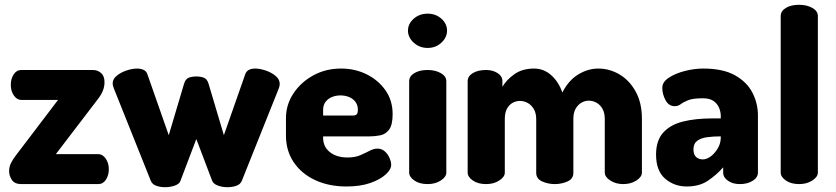

<svg xmlns="http://www.w3.org/2000/svg" viewBox="-20 -768 3486 801"><path d="M69 0Q41 0 29.5 -17.5Q18 -35 18 -54Q18 -73 26.5 -89Q35 -105 45 -118L222 -351H69Q51 -351 38 -369.5Q25 -388 25 -414Q25 -439 37 -457.5Q49 -476 69 -476H368Q387 -476 401.5 -463.5Q416 -451 416 -425Q416 -391 391 -358L213 -125H390Q408 -125 421 -106.5Q434 -88 434 -62Q434 -37 422 -18.5Q410 0 390 0Z M668 13Q649 13 632 7Q615 1 609 -14L455 -399Q452 -407 451 -411.5Q450 -416 450 -420Q450 -438 467 -452Q484 -466 508 -474Q532 -482 552 -482Q567 -482 579 -476.5Q591 -471 595 -458L684 -204L748 -419Q754 -439 768 -444Q782 -449 799 -449Q816 -449 830 -444Q844 -439 850 -419L914 -204L1003 -458Q1011 -482 1045 -482Q1064 -482 1088 -474Q1112 -466 1129.5 -451.5Q1147 -437 1147 -418Q1147 -414 1146 -409Q1145 -404 1143 -399L989 -14Q983 1 966 7Q949 13 929 13Q907 13 888.5 6Q870 -1 865 -14L799 -188L733 -14Q729 -1 710 6Q691 13 668 13Z M1426 10Q1352 10 1295 -16.5Q1238 -43 1205.5 -91Q1173 -139 1173 -202V-275Q1173 -331 1204 -378Q1235 -425 1287 -453.5Q1339 -482 1403 -482Q1461 -482 1509.5 -458Q1558 -434 1588 -391.5Q1618 -349 1618 -292Q1618 -247 1603.5 -227.5Q1589 -208 1566.5 -203.5Q1544 -199 1521 -199H1328V-193Q1328 -156 1356 -133.5Q1384 -111 1430 -111Q1461 -111 1483 -120.5Q1505 -130 1522 -139Q1539 -148 1555 -148Q1573 -148 1586 -136Q1599 -124 1605.5 -108Q1612 -92 1612 -80Q1612 -61 1589 -40Q1566 -19 1524.5 -4.5Q1483 10 1426 10ZM1328 -286H1452Q1463 -286 1468 -291Q1473 -296 1473 -310Q1473 -330 1462.5 -343.5Q1452 -357 1435.5 -363.5Q1419 -370 1400 -370Q1382 -370 1365.5 -363.5Q1349 -357 1338.5 -343.5Q1328 -330 1328 -310Z M1764 0Q1730 0 1708.5 -15Q1687 -30 1687 -48V-429Q1687 -450 1708.5 -463Q1730 -476 1764 -476Q1796 -476 1819 -463Q1842 -450 1842 -429V-48Q1842 -30 1819 -15Q1796 0 1764 0ZM1764 -568Q1730 -568 1706 -590Q1682 -612 1682 -640Q1682 -669 1706 -690Q1730 -711 1764 -711Q1798 -711 1821.5 -690Q1845 -669 1845 -640Q1845 -612 1821.5 -590Q1798 -568 1764 -568Z M2008 0Q1974 0 1952.5 -15Q1931 -30 1931 -48V-429Q1931 -450 1952.5 -463Q1974 -476 2008 -476Q2036 -476 2056 -463Q2076 -450 2076 -429V-406Q2093 -435 2126 -458.5Q2159 -482 2208 -482Q2249 -482 2280 -454Q2311 -426 2326 -382Q2352 -433 2392.5 -457.5Q2433 -482 2476 -482Q2523 -482 2564.5 -457.5Q2606 -433 2632 -386Q2658 -339 2658 -272V-48Q2658 -30 2635 -15Q2612 0 2580 0Q2549 0 2526 -15Q2503 -30 2503 -48V-272Q2503 -297 2493.5 -314Q2484 -331 2468.5 -339.5Q2453 -348 2436 -348Q2420 -348 2405.5 -339.5Q2391 -331 2381.5 -314.5Q2372 -298 2372 -272V-47Q2372 -22 2347.5 -11Q2323 0 2294 0Q2267 0 2242 -11Q2217 -22 2217 -47V-271Q2217 -296 2207 -313Q2197 -330 2181.5 -338.5Q2166 -347 2149 -347Q2133 -347 2118.5 -339Q2104 -331 2095 -314.5Q2086 -298 2086 -272V-48Q2086 -30 2063 -15Q2040 0 2008 0Z M2845 10Q2793 10 2755 -22.5Q2717 -55 2717 -123Q2717 -182 2747 -215Q2777 -248 2829.5 -261Q2882 -274 2951 -274H2987V-284Q2987 -301 2980 -318Q2973 -335 2957 -346.5Q2941 -358 2912 -358Q2871 -358 2851 -350Q2831 -342 2820 -333.5Q2809 -325 2795 -325Q2770 -325 2756.5 -350Q2743 -375 2743 -402Q2743 -426 2770.5 -444Q2798 -462 2837.5 -472Q2877 -482 2914 -482Q2996 -482 3046 -454Q3096 -426 3119 -381.5Q3142 -337 3142 -286V-48Q3142 -28 3120.5 -14Q3099 0 3066 0Q3037 0 3017 -14Q2997 -28 2997 -48V-70Q2970 -39 2934 -14.5Q2898 10 2845 10ZM2912 -103Q2928 -103 2945 -115.5Q2962 -128 2974.5 -149Q2987 -170 2987 -195V-199H2983Q2955 -199 2929.5 -195.5Q2904 -192 2888.5 -180.5Q2873 -169 2873 -145Q2873 -123 2884 -113Q2895 -103 2912 -103Z M3314 0Q3280 0 3258.5 -15Q3237 -30 3237 -48V-701Q3237 -722 3258.5 -735Q3280 -748 3314 -748Q3346 -748 3369 -735Q3392 -722 3392 -701V-48Q3392 -30 3369 -15Q3346 0 3314 0Z"/></svg>

Font: Dosis ExtraLight ExtraBold
Style: Regular
Weight: 800
Version: Version 3.001; ttfautohint (v1.8.2)